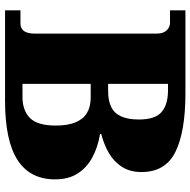

<svg xmlns="http://www.w3.org/2000/svg" viewBox="-17 -737 754 760"><g transform="rotate(90 360.0 -357.0)"><path d="M21 0V-61H73Q87 -61 96 -68Q105 -75 109 -87.5Q113 -100 113 -116V-598Q113 -620 106 -631.5Q99 -643 89.5 -648Q80 -653 70 -653H21V-714H349Q501 -714 581 -674.5Q661 -635 661 -540Q661 -494 640 -462Q619 -430 585 -410.5Q551 -391 511 -381V-376Q564 -367 604 -345Q644 -323 667 -287Q690 -251 690 -198Q690 -99 613.5 -49.5Q537 0 379 0ZM364 -69Q417 -69 447 -98.5Q477 -128 477 -201Q477 -248 464.5 -278.5Q452 -309 427.5 -324Q403 -339 366 -339H312V-69ZM340 -408Q378 -408 403 -420Q428 -432 440.5 -459Q453 -486 453 -530Q453 -595 423 -620Q393 -645 338 -645H312V-408Z"/></g></svg>

Font: Noto Serif Khmer Black
Style: Regular
Weight: 900
Version: Version 2.003